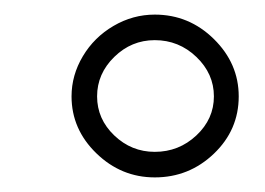

<svg xmlns="http://www.w3.org/2000/svg" viewBox="-20 -823 363 263"><path d="M307 -691Q307 -645 273 -612.5Q239 -580 192 -580Q146 -580 112 -613Q78 -646 78 -691Q78 -720 93.5 -746Q109 -772 135.5 -787.5Q162 -803 192 -803Q239 -803 273 -769.5Q307 -736 307 -691ZM113 -691Q113 -660 136.5 -637.5Q160 -615 192 -615Q225 -615 249 -637.5Q273 -660 273 -691Q273 -722 249 -745Q225 -768 192 -768Q160 -768 136.5 -745Q113 -722 113 -691Z"/></svg>

Font: TypoPRO Montserrat
Style: Regular
Weight: 300
Designer: Julieta Ulanovsky
Foundry: Julieta Ulanovsky
Version: Version 6.001